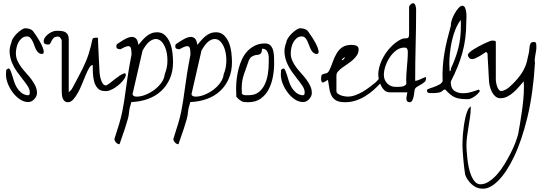

<svg xmlns="http://www.w3.org/2000/svg" viewBox="-20 -624 3325 1174"><path d="M16.6 -166Q16.6 -168 16.6 -171.9Q16.6 -175.8 17.1 -180.7Q17.6 -185.5 17.6 -189.9Q17.6 -194.3 17.6 -195.3Q18.6 -198.2 24.9 -202.1Q31.2 -206.1 34.2 -205.1Q40 -203.1 44.9 -191.4Q49.8 -179.7 54.7 -163.1Q59.6 -146.5 65.9 -126.5Q72.3 -106.4 82.5 -89.4Q92.8 -72.3 107.9 -59.1Q123 -45.9 144.5 -42Q151.4 -41 155.3 -42.5Q159.2 -43.9 160.6 -47.4Q162.1 -50.8 162.1 -55.2Q162.1 -59.6 162.1 -62.5Q161.1 -80.1 148.4 -99.1Q135.7 -118.2 118.2 -140.1Q100.6 -162.1 83 -187Q65.4 -211.9 53.7 -239.7Q42 -267.6 39.1 -299.3Q36.1 -331.1 50.8 -367.2Q50.8 -376 60.1 -390.6Q69.3 -405.3 82.5 -418.5Q95.7 -431.6 110.4 -441.4Q125 -451.2 135.7 -451.2Q151.4 -451.2 165.5 -445.3Q179.7 -439.5 187.5 -425.8Q197.3 -413.1 210.4 -392.1Q223.6 -371.1 233.9 -350.6Q244.1 -330.1 247.1 -313.5Q250 -296.9 238.3 -293.9Q224.6 -293.9 215.3 -301.8Q206.1 -309.6 200.2 -321.3Q194.3 -333 189.5 -347.2Q184.6 -361.3 178.7 -373Q172.9 -384.8 165 -393.1Q157.2 -401.4 144.5 -401.4Q127 -401.4 113.8 -390.6Q100.6 -379.9 92.3 -364.3Q84 -348.6 80.6 -330.6Q77.1 -312.5 77.1 -298.8Q77.1 -274.4 86.4 -253.4Q95.7 -232.4 109.9 -213.4Q124 -194.3 141.1 -175.8Q158.2 -157.2 172.4 -138.2Q186.5 -119.1 196.3 -98.6Q206.1 -78.1 206.1 -54.7Q206.1 -44.9 201.7 -35.6Q197.3 -26.4 189.9 -18.1Q182.6 -9.8 172.9 -4.9Q163.1 0 153.3 0Q126 0 101.6 -16.6Q77.1 -33.2 58.1 -58.6Q39.1 -84 27.8 -112.8Q16.6 -141.6 16.6 -166Z M335.9 -400.4Q316.4 -400.4 308.6 -392.6Q300.8 -384.8 296.4 -376Q292 -367.2 288.1 -359.4Q284.2 -351.6 273.4 -351.6Q261.7 -351.6 254.4 -356Q247.1 -360.4 247.1 -373Q248 -385.7 256.8 -397.5Q265.6 -409.2 278.8 -418.5Q292 -427.7 306.6 -432.6Q321.3 -437.5 335.9 -435.5Q349.6 -435.5 361.3 -433.6Q373 -431.6 381.8 -425.8Q390.6 -419.9 395.5 -409.7Q400.4 -399.4 400.4 -382.8V-59.6L417 -76.2Q418 -77.1 426.3 -92.3Q434.6 -107.4 445.3 -127.9Q456.1 -148.4 467.3 -169.9Q478.5 -191.4 485.4 -205.1Q507.8 -250 521.5 -292.5Q535.2 -335 544.9 -382.8Q546.9 -390.6 554.2 -392.1Q561.5 -393.6 566.4 -393.6Q567.4 -393.6 572.3 -393.1Q577.1 -392.6 579.1 -392.6Q579.1 -384.8 579.6 -369.1Q580.1 -353.5 581.1 -334Q582 -314.5 583 -293.5Q584 -272.5 585 -252.9Q585.9 -233.4 586.9 -218.3Q587.9 -203.1 587.9 -195.3Q587.9 -189.5 589.4 -174.3Q590.8 -159.2 595.2 -143.1Q599.6 -127 607.4 -114.3Q615.2 -101.6 629.9 -101.6Q643.6 -109.4 657.2 -120.1Q670.9 -130.9 685.1 -142.1Q699.2 -153.3 713.4 -162.6Q727.5 -171.9 743.2 -176.8Q751 -171.9 749 -162.1Q747.1 -152.3 738.3 -139.6Q729.5 -127 715.8 -113.8Q702.1 -100.6 685.5 -89.4Q668.9 -78.1 651.9 -71.8Q634.8 -65.4 620.1 -67.4Q591.8 -67.4 576.7 -85Q561.5 -102.5 555.2 -127.4Q548.8 -152.3 547.9 -179.7Q546.9 -207 546.9 -226.6Q536.1 -226.6 525.9 -209.5Q515.6 -192.4 504.9 -167Q494.1 -141.6 482.4 -112.3Q470.7 -83 457 -58.1Q443.4 -33.2 428.2 -16.1Q413.1 1 395.5 1Q382.8 1 375 -5.9Q367.2 -12.7 363.3 -23.4Q359.4 -34.2 358.4 -45.9Q357.4 -57.6 357.4 -68.4V-375Q357.4 -377.9 355.5 -382.3Q353.5 -386.7 350.6 -390.6Q347.7 -394.5 343.8 -397.5Q339.8 -400.4 335.9 -400.4Z M679.7 225.6Q697.3 171.9 709 132.3Q720.7 92.8 727.5 59.1Q734.4 25.4 739.3 -6.8Q744.1 -39.1 749.5 -78.6Q754.9 -118.2 762.7 -168.9Q770.5 -219.7 784.2 -290Q784.2 -311.5 781.7 -324.2Q779.3 -336.9 772 -340.3Q764.6 -343.8 751.5 -339.4Q738.3 -335 717.8 -323.2H712.9Q705.1 -323.2 698.2 -326.7Q691.4 -330.1 691.4 -339.8Q691.4 -346.7 692.4 -349.6Q693.4 -352.5 700.2 -357.4Q714.8 -367.2 735.4 -379.9Q755.9 -392.6 774.9 -397Q793.9 -401.4 808.1 -391.6Q822.3 -381.8 826.2 -349.6Q836.9 -362.3 849.1 -376.5Q861.3 -390.6 875 -401.9Q888.7 -413.1 904.8 -419.9Q920.9 -426.8 940.4 -426.8Q970.7 -426.8 990.2 -407.2Q1009.8 -387.7 1020.5 -359.4Q1031.2 -331.1 1034.7 -299.3Q1038.1 -267.6 1038.1 -244.1Q1038.1 -187.5 1018.6 -143.1Q999 -98.6 965.3 -67.4Q931.6 -36.1 884.8 -19Q837.9 -2 783.2 0Q775.4 25.4 772.9 37.1Q770.5 48.8 769.5 57.1Q768.6 65.4 767.6 75.2Q766.6 85 761.2 105Q755.9 125 744.1 161.1Q732.4 197.3 710.9 257.8Q699.2 257.8 689.5 247.1Q679.7 236.3 679.7 225.6ZM791 -50.8Q790 -44.9 793 -41.5Q795.9 -38.1 799.8 -36.1Q803.7 -34.2 808.6 -33.7Q813.5 -33.2 816.4 -33.2Q841.8 -33.2 870.6 -44.9Q899.4 -56.6 924.3 -75.2Q949.2 -93.8 966.8 -118.2Q984.4 -142.6 987.3 -169.9Q1002 -206.1 1003.4 -242.7Q1004.9 -279.3 997.6 -309.6Q990.2 -339.8 975.6 -360.4Q960.9 -380.9 940.9 -384.8Q920.9 -388.7 897.9 -373Q875 -357.4 851.6 -314.5Z M1040 225.6Q1057.6 171.9 1069.3 132.3Q1081.1 92.8 1087.9 59.1Q1094.7 25.4 1099.6 -6.8Q1104.5 -39.1 1109.9 -78.6Q1115.2 -118.2 1123 -168.9Q1130.9 -219.7 1144.5 -290Q1144.5 -311.5 1142.1 -324.2Q1139.6 -336.9 1132.3 -340.3Q1125 -343.8 1111.8 -339.4Q1098.6 -335 1078.1 -323.2H1073.2Q1065.4 -323.2 1058.6 -326.7Q1051.8 -330.1 1051.8 -339.8Q1051.8 -346.7 1052.7 -349.6Q1053.7 -352.5 1060.5 -357.4Q1075.2 -367.2 1095.7 -379.9Q1116.2 -392.6 1135.3 -397Q1154.3 -401.4 1168.5 -391.6Q1182.6 -381.8 1186.5 -349.6Q1197.3 -362.3 1209.5 -376.5Q1221.7 -390.6 1235.4 -401.9Q1249 -413.1 1265.1 -419.9Q1281.2 -426.8 1300.8 -426.8Q1331.1 -426.8 1350.6 -407.2Q1370.1 -387.7 1380.9 -359.4Q1391.6 -331.1 1395 -299.3Q1398.4 -267.6 1398.4 -244.1Q1398.4 -187.5 1378.9 -143.1Q1359.4 -98.6 1325.7 -67.4Q1292 -36.1 1245.1 -19Q1198.2 -2 1143.6 0Q1135.7 25.4 1133.3 37.1Q1130.9 48.8 1129.9 57.1Q1128.9 65.4 1127.9 75.2Q1127 85 1121.6 105Q1116.2 125 1104.5 161.1Q1092.8 197.3 1071.3 257.8Q1059.6 257.8 1049.8 247.1Q1040 236.3 1040 225.6ZM1151.4 -50.8Q1150.4 -44.9 1153.3 -41.5Q1156.2 -38.1 1160.2 -36.1Q1164.1 -34.2 1168.9 -33.7Q1173.8 -33.2 1176.8 -33.2Q1202.1 -33.2 1231 -44.9Q1259.8 -56.6 1284.7 -75.2Q1309.6 -93.8 1327.1 -118.2Q1344.7 -142.6 1347.7 -169.9Q1362.3 -206.1 1363.8 -242.7Q1365.2 -279.3 1357.9 -309.6Q1350.6 -339.8 1335.9 -360.4Q1321.3 -380.9 1301.3 -384.8Q1281.2 -388.7 1258.3 -373Q1235.4 -357.4 1211.9 -314.5Z M1424.8 -33.2Q1424.8 -36.1 1424.8 -43.5Q1424.8 -50.8 1424.3 -59.1Q1423.8 -67.4 1423.8 -74.7Q1423.8 -82 1423.8 -85.9Q1423.8 -113.3 1427.7 -144.5Q1431.6 -175.8 1439.5 -205.6Q1447.3 -235.4 1460.4 -263.2Q1473.6 -291 1493.7 -312Q1513.7 -333 1540 -345.7Q1566.4 -358.4 1600.6 -358.4Q1623 -358.4 1634.8 -345.2Q1646.5 -332 1650.9 -312.5Q1655.3 -293 1655.8 -271.5Q1656.2 -250 1656.2 -233.4Q1656.2 -195.3 1648.4 -153.8Q1640.6 -112.3 1623 -78.1Q1605.5 -43.9 1574.7 -21.5Q1543.9 1 1498 1Q1484.4 1 1474.6 0Q1464.8 -1 1457 -5.4Q1449.2 -9.8 1441.4 -16.1Q1433.6 -22.5 1424.8 -33.2ZM1459 -50.8Q1467.8 -42 1479.5 -42Q1491.2 -42 1502 -42Q1539.1 -42 1562.5 -61Q1585.9 -80.1 1599.1 -108.4Q1612.3 -136.7 1617.7 -170.4Q1623 -204.1 1623 -233.4Q1623 -247.1 1623.5 -263.2Q1624 -279.3 1620.6 -293.5Q1617.2 -307.6 1608.4 -316.9Q1599.6 -326.2 1582 -326.2Q1582 -310.5 1578.1 -302.7Q1574.2 -294.9 1567.9 -292Q1561.5 -289.1 1553.2 -288.6Q1544.9 -288.1 1535.6 -285.2Q1526.4 -282.2 1517.6 -276.4Q1508.8 -270.5 1502 -255.9Q1486.3 -211.9 1472.2 -171.4Q1458 -130.9 1458 -85.9Q1458 -83 1458 -78.6Q1458 -74.2 1458.5 -68.4Q1459 -62.5 1459 -58.1Q1459 -53.7 1459 -50.8Z M1697.3 -166Q1697.3 -168 1697.3 -171.9Q1697.3 -175.8 1697.8 -180.7Q1698.2 -185.5 1698.2 -189.9Q1698.2 -194.3 1698.2 -195.3Q1699.2 -198.2 1705.6 -202.1Q1711.9 -206.1 1714.8 -205.1Q1720.7 -203.1 1725.6 -191.4Q1730.5 -179.7 1735.4 -163.1Q1740.2 -146.5 1746.6 -126.5Q1752.9 -106.4 1763.2 -89.4Q1773.4 -72.3 1788.6 -59.1Q1803.7 -45.9 1825.2 -42Q1832 -41 1835.9 -42.5Q1839.8 -43.9 1841.3 -47.4Q1842.8 -50.8 1842.8 -55.2Q1842.8 -59.6 1842.8 -62.5Q1841.8 -80.1 1829.1 -99.1Q1816.4 -118.2 1798.8 -140.1Q1781.2 -162.1 1763.7 -187Q1746.1 -211.9 1734.4 -239.7Q1722.7 -267.6 1719.7 -299.3Q1716.8 -331.1 1731.4 -367.2Q1731.4 -376 1740.7 -390.6Q1750 -405.3 1763.2 -418.5Q1776.4 -431.6 1791 -441.4Q1805.7 -451.2 1816.4 -451.2Q1832 -451.2 1846.2 -445.3Q1860.4 -439.5 1868.2 -425.8Q1877.9 -413.1 1891.1 -392.1Q1904.3 -371.1 1914.6 -350.6Q1924.8 -330.1 1927.7 -313.5Q1930.7 -296.9 1918.9 -293.9Q1905.3 -293.9 1896 -301.8Q1886.7 -309.6 1880.9 -321.3Q1875 -333 1870.1 -347.2Q1865.2 -361.3 1859.4 -373Q1853.5 -384.8 1845.7 -393.1Q1837.9 -401.4 1825.2 -401.4Q1807.6 -401.4 1794.4 -390.6Q1781.2 -379.9 1772.9 -364.3Q1764.6 -348.6 1761.2 -330.6Q1757.8 -312.5 1757.8 -298.8Q1757.8 -274.4 1767.1 -253.4Q1776.4 -232.4 1790.5 -213.4Q1804.7 -194.3 1821.8 -175.8Q1838.9 -157.2 1853 -138.2Q1867.2 -119.1 1877 -98.6Q1886.7 -78.1 1886.7 -54.7Q1886.7 -44.9 1882.3 -35.6Q1877.9 -26.4 1870.6 -18.1Q1863.3 -9.8 1853.5 -4.9Q1843.8 0 1834 0Q1806.6 0 1782.2 -16.6Q1757.8 -33.2 1738.8 -58.6Q1719.7 -84 1708.5 -112.8Q1697.3 -141.6 1697.3 -166Z M1961.9 -122.1Q1955.1 -118.2 1951.2 -120.1Q1947.3 -122.1 1945.8 -126Q1944.3 -129.9 1943.8 -135.3Q1943.4 -140.6 1943.4 -142.6Q1943.4 -162.1 1948.2 -166.5Q1953.1 -170.9 1960.9 -172.4Q1968.8 -173.8 1977.5 -176.8Q1986.3 -179.7 1994.1 -195.3Q2005.9 -219.7 2015.1 -246.6Q2024.4 -273.4 2038.1 -296.9Q2051.8 -320.3 2072.8 -335Q2093.8 -349.6 2130.9 -349.6Q2136.7 -349.6 2144 -348.6Q2151.4 -347.7 2157.7 -345.2Q2164.1 -342.8 2168.5 -337.4Q2172.9 -332 2172.9 -323.2Q2172.9 -302.7 2162.6 -286.6Q2152.3 -270.5 2137.2 -257.3Q2122.1 -244.1 2104.5 -232.4Q2086.9 -220.7 2072.3 -210Q2057.6 -199.2 2047.4 -187.5Q2037.1 -175.8 2037.1 -162.1V-68.4Q2037.1 -57.6 2045.4 -51.3Q2053.7 -44.9 2064.5 -41Q2075.2 -37.1 2086.9 -35.2Q2098.6 -33.2 2104.5 -33.2Q2127.9 -33.2 2151.4 -41.5Q2174.8 -49.8 2196.8 -62.5Q2218.8 -75.2 2238.3 -90.3Q2257.8 -105.5 2275.4 -119.1Q2281.2 -124 2285.6 -129.4Q2290 -134.8 2294.4 -139.6Q2298.8 -144.5 2304.2 -147.9Q2309.6 -151.4 2318.4 -153.3Q2318.4 -152.3 2318.4 -149.4Q2318.4 -146.5 2318.4 -144.5Q2318.4 -136.7 2316.9 -130.9Q2315.4 -125 2309.6 -119.1Q2288.1 -94.7 2263.7 -73.2Q2239.3 -51.8 2211.9 -35.2Q2184.6 -18.6 2154.3 -8.8Q2124 1 2089.8 1Q2055.7 1 2037.1 -8.8Q2018.6 -18.6 2008.3 -37.1Q1998 -55.7 1994.1 -81.1Q1990.2 -106.4 1985.4 -135.7ZM2087.9 -273.4Q2087.9 -275.4 2084.5 -272.9Q2081.1 -270.5 2076.7 -266.6Q2072.3 -262.7 2070.3 -259.3Q2068.4 -255.9 2070.3 -255.9Q2075.2 -254.9 2082 -261.7Q2088.9 -268.6 2087.9 -273.4Z M2362.3 -59.6Q2343.8 -59.6 2331.1 -71.3Q2318.4 -83 2310.1 -99.6Q2301.8 -116.2 2297.4 -134.8Q2293 -153.3 2293 -167Q2293 -197.3 2304.2 -230Q2315.4 -262.7 2334.5 -292Q2353.5 -321.3 2378.4 -345.2Q2403.3 -369.1 2430.7 -382.8Q2442.4 -388.7 2451.7 -389.2Q2460.9 -389.6 2467.8 -390.1Q2474.6 -390.6 2478 -396Q2481.4 -401.4 2481.4 -417V-580.1Q2481.4 -587.9 2490.2 -596.2Q2499 -604.5 2506.8 -604.5Q2511.7 -604.5 2515.1 -600.1Q2518.6 -595.7 2520.5 -589.8Q2522.5 -584 2523.4 -577.1Q2524.4 -570.3 2524.4 -567.4Q2524.4 -457 2521.5 -350.1Q2518.6 -243.2 2518.6 -129.9Q2526.4 -129.9 2534.2 -132.8Q2542 -135.7 2550.8 -139.6Q2559.6 -143.6 2567.9 -147.5Q2576.2 -151.4 2584 -153.3Q2584 -152.3 2584.5 -149.4Q2585 -146.5 2585 -144.5Q2585 -130.9 2575.7 -122.6Q2566.4 -114.3 2554.2 -107.4Q2542 -100.6 2530.8 -93.8Q2519.5 -86.9 2515.6 -76.2Q2514.6 -74.2 2513.7 -62.5Q2512.7 -50.8 2509.8 -36.1Q2506.8 -21.5 2501 -10.3Q2495.1 1 2486.3 1Q2472.7 1 2468.3 -6.8Q2463.9 -14.6 2464.8 -25.4Q2465.8 -36.1 2468.3 -45.9Q2470.7 -55.7 2470.7 -59.6ZM2327.1 -167Q2327.1 -134.8 2347.7 -113.8Q2368.2 -92.8 2400.4 -92.8Q2407.2 -92.8 2416.5 -92.8Q2425.8 -92.8 2435.5 -94.2Q2445.3 -95.7 2453.1 -99.6Q2460.9 -103.5 2464.8 -111.3Q2462.9 -137.7 2464.4 -161.6Q2465.8 -185.5 2467.8 -209.5Q2469.7 -233.4 2471.7 -257.3Q2473.6 -281.2 2473.6 -307.6Q2473.6 -319.3 2469.2 -326.2Q2464.8 -333 2452.1 -333Q2425.8 -333 2402.8 -315.9Q2379.9 -298.8 2362.8 -272.9Q2345.7 -247.1 2336.4 -218.3Q2327.1 -189.5 2327.1 -167Z M2590.8 -72.3Q2590.8 -78.1 2603.5 -82Q2616.2 -85.9 2632.3 -91.8Q2648.4 -97.7 2664.6 -106Q2680.7 -114.3 2686.5 -127Q2684.6 -173.8 2687.5 -215.8Q2690.4 -257.8 2697.3 -298.8Q2704.1 -339.8 2714.4 -381.3Q2724.6 -422.9 2737.3 -468.8Q2735.4 -478.5 2741.7 -499Q2748 -519.5 2758.8 -539.1Q2769.5 -558.6 2782.7 -573.7Q2795.9 -588.9 2806.6 -588.9Q2818.4 -588.9 2823.7 -576.2Q2829.1 -563.5 2831.1 -546.9Q2833 -530.3 2832 -513.2Q2831.1 -496.1 2831.1 -487.3Q2831.1 -437.5 2825.2 -391.1Q2819.3 -344.7 2807.1 -300.8Q2794.9 -256.8 2777.3 -213.9Q2759.8 -170.9 2737.3 -127Q2737.3 -127 2736.8 -124Q2736.3 -121.1 2736.3 -119.1Q2737.3 -84 2756.8 -69.8Q2776.4 -55.7 2803.2 -54.2Q2830.1 -52.7 2858.9 -60.5Q2887.7 -68.4 2906.2 -76.2L2915 -68.4Q2910.2 -59.6 2900.9 -50.3Q2891.6 -41 2880.9 -33.7Q2870.1 -26.4 2859.9 -22Q2849.6 -17.6 2843.8 -17.6Q2818.4 -17.6 2799.8 -19.5Q2781.2 -21.5 2765.6 -27.3Q2750 -33.2 2735.4 -44.9Q2720.7 -56.6 2703.1 -76.2H2695.3Q2686.5 -68.4 2679.2 -64Q2671.9 -59.6 2662.1 -57.6Q2652.3 -55.7 2640.1 -55.2Q2627.9 -54.7 2612.3 -54.7Q2601.6 -54.7 2596.2 -58.1Q2590.8 -61.5 2590.8 -72.3ZM2796.9 -502Q2777.3 -475.6 2764.2 -442.4Q2751 -409.2 2743.2 -374Q2735.4 -338.9 2731.4 -302.7Q2727.5 -266.6 2727.5 -233.4Q2727.5 -231.4 2728 -224.6Q2728.5 -217.8 2728.5 -210.4Q2728.5 -203.1 2729 -196.3Q2729.5 -189.5 2729.5 -187.5Q2730.5 -188.5 2733.4 -191.4Q2736.3 -194.3 2737.3 -195.3V-205.1Q2752 -237.3 2763.2 -267.6Q2774.4 -297.9 2782.2 -328.6Q2790 -359.4 2793.9 -391.6Q2797.9 -423.8 2797.9 -460.9Q2797.9 -462.9 2797.9 -469.2Q2797.9 -475.6 2797.9 -481.9Q2797.9 -488.3 2797.4 -494.1Q2796.9 -500 2796.9 -502Z M2824.2 443.4Q2818.4 406.2 2814.5 365.2Q2810.5 324.2 2807.6 270.5Q2807.6 261.7 2808.1 241.7Q2808.6 221.7 2810.5 196.8Q2812.5 171.9 2816.4 145Q2820.3 118.2 2825.7 94.2Q2831.1 70.3 2838.9 52.2Q2846.7 34.2 2858.4 26.4V34.2Q2858.4 63.5 2854 91.8Q2849.6 120.1 2845.2 148.9Q2840.8 177.7 2836.4 207Q2832 236.3 2832 265.6Q2832 277.3 2833.5 299.3Q2835 321.3 2837.9 347.7Q2840.8 374 2846.7 401.9Q2852.5 429.7 2862.3 452.1Q2872.1 474.6 2885.7 488.8Q2899.4 502.9 2918 502.9Q2943.4 502.9 2969.2 486.3Q2995.1 469.7 3019 442.9Q3043 416 3063.5 382.3Q3084 348.6 3101.6 314.5Q3119.1 280.3 3130.9 249.5Q3142.6 218.8 3148.4 196.3Q3154.3 164.1 3160.2 128.4Q3166 92.8 3171.4 55.2Q3176.8 17.6 3180.2 -19.5Q3183.6 -56.6 3183.6 -93.8Q3183.6 -94.7 3183.6 -99.6Q3183.6 -104.5 3183.1 -109.9Q3182.6 -115.2 3182.6 -120.1Q3182.6 -125 3182.6 -127Q3168.9 -112.3 3153.8 -94.2Q3138.7 -76.2 3121.1 -60.5Q3103.5 -44.9 3083.5 -34.2Q3063.5 -23.4 3040 -23.4Q3021.5 -23.4 3008.3 -35.2Q2995.1 -46.9 2986.8 -64Q2978.5 -81.1 2974.1 -100.6Q2969.7 -120.1 2969.7 -135.7Q2968.8 -144.5 2967.8 -167.5Q2966.8 -190.4 2965.3 -216.3Q2963.9 -242.2 2962.4 -265.1Q2960.9 -288.1 2960.9 -297.9L2952.1 -306.6Q2945.3 -302.7 2934.6 -294.9Q2923.8 -287.1 2911.6 -280.3Q2899.4 -273.4 2887.7 -268.1Q2876 -262.7 2867.2 -262.7Q2855.5 -262.7 2848.1 -271Q2840.8 -279.3 2840.8 -289.1Q2840.8 -293.9 2850.1 -302.7Q2859.4 -311.5 2873.5 -320.8Q2887.7 -330.1 2905.8 -339.8Q2923.8 -349.6 2940.4 -357.4Q2957 -365.2 2970.7 -370.6Q2984.4 -376 2990.2 -376Q2994.1 -376 3002.9 -375Q3011.7 -374 3011.7 -366.2V-135.7Q3011.7 -129.9 3013.7 -118.7Q3015.6 -107.4 3019.5 -95.7Q3023.4 -84 3030.3 -75.7Q3037.1 -67.4 3045.9 -67.4Q3050.8 -67.4 3058.6 -70.3Q3066.4 -73.2 3073.7 -77.1Q3081.1 -81.1 3086.9 -85.4Q3092.8 -89.8 3096.7 -93.8Q3129.9 -123 3157.7 -159.2Q3185.5 -195.3 3199.2 -238.3Q3200.2 -241.2 3202.6 -251.5Q3205.1 -261.7 3207.5 -273.9Q3210 -286.1 3212.9 -297.4Q3215.8 -308.6 3215.8 -314.5Q3216.8 -321.3 3217.3 -330.1Q3217.8 -338.9 3219.7 -347.2Q3221.7 -355.5 3226.6 -361.3Q3231.4 -367.2 3242.2 -367.2Q3256.8 -367.2 3258.3 -358.4Q3259.8 -349.6 3259.8 -337.9Q3259.8 -325.2 3257.8 -312.5Q3255.9 -299.8 3253.4 -287.6Q3251 -275.4 3250 -263.2Q3249 -251 3251 -238.3Q3240.2 -54.7 3205.6 89.8Q3170.9 234.4 3123.5 333.5Q3076.2 432.6 3023.9 483.4Q2971.7 534.2 2925.8 529.3Q2909.2 529.3 2893.1 522Q2877 514.6 2863.3 502Q2849.6 489.3 2839.4 474.1Q2829.1 459 2824.2 443.4Z"/></svg>

Font: Zeyada
Style: Regular
Weight: 400
Version: Version 1.002 2010